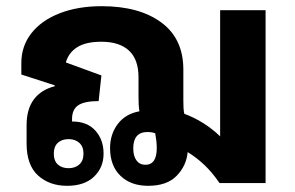

<svg xmlns="http://www.w3.org/2000/svg" viewBox="-20 -592 955 621"><path d="M197 9Q140 9 103 -24.5Q66 -58 66 -128V-187Q66 -239 89.5 -270.5Q113 -302 157 -313V-316L49 -351V-388Q49 -443 81.5 -484.5Q114 -526 173 -549Q232 -572 309 -572Q430 -572 501.5 -519.5Q573 -467 573 -367V-268Q573 -255 573.5 -244.5Q574 -234 576 -224Q641 -200 692 -151V-559H839V0H690Q666 -35 640.5 -59Q615 -83 587 -100Q583 -56 551.5 -23.5Q520 9 459 9Q403 9 369.5 -23.5Q336 -56 336 -113Q336 -158 361 -191Q386 -224 431 -232Q429 -243 428.5 -255.5Q428 -268 428 -283V-342Q428 -400 397 -428.5Q366 -457 308 -457Q258 -457 230 -439.5Q202 -422 193 -390L308 -348L299 -265Q253 -265 233 -251.5Q213 -238 213 -207V-199H214Q262 -199 288.5 -169.5Q315 -140 315 -95Q315 -50 284 -20.5Q253 9 197 9ZM450 -59Q487 -59 487 -113Q487 -126 485.5 -138Q484 -150 482 -161Q471 -165 457 -165Q411 -165 411 -112Q411 -87 421.5 -73Q432 -59 450 -59ZM202 -48Q223 -48 236.5 -60Q250 -72 250 -95Q250 -118 236.5 -130Q223 -142 202 -142Q180 -142 167 -130Q154 -118 154 -95Q154 -72 167 -60Q180 -48 202 -48Z"/></svg>

Font: Noto Sans Thai Looped
Style: Bold
Weight: 700
Designer: Sasikarn Vongin, Ben Mitchell
Foundry: The Fontpad Ltd
Version: Version 1.001; ttfautohint (v1.8.4.7-5d5b)